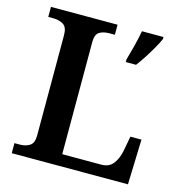

<svg xmlns="http://www.w3.org/2000/svg" viewBox="-106 -809 854 905"><g transform="rotate(15 321.0 -357.0)"><path d="M32 0V-49H59Q86 -49 106 -61.5Q126 -74 126 -112V-601Q126 -640 105.5 -652.5Q85 -665 56 -665H32V-714H357V-665H331Q300 -665 281.5 -653Q263 -641 263 -604V-57H453Q491 -57 510.5 -82Q530 -107 538 -145L552 -220H606L599 0ZM440 -567Q449 -598 459.5 -639Q470 -680 476 -714H581V-704Q572 -683 556.5 -656Q541 -629 523.5 -602Q506 -575 490 -554H440Z"/></g></svg>

Font: Noto Serif Malayalam SemiBold
Style: Regular
Weight: 600
Designer: Indian type Foundry, Jelle Bosma, Monotype Design Team
Foundry: Monotype Imaging Inc.
Version: Version 2.104; ttfautohint (v1.8.4.7-5d5b)